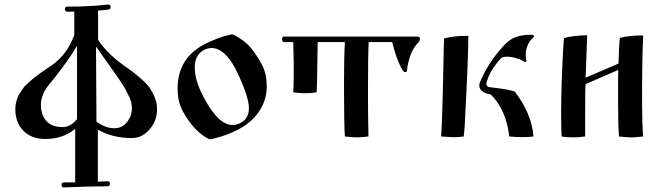

<svg xmlns="http://www.w3.org/2000/svg" viewBox="-20 -597 2893 840"><path d="M275 -568Q374 -568 452 -577Q452 -577 454 -577Q464 -577 464 -566Q464 -556 454 -555Q418 -551 409 -551V-423Q448 -364 516 -315Q547 -293 559 -284Q571 -275 597 -252.5Q623 -230 634.5 -213.5Q646 -197 656.5 -172Q667 -147 667 -121Q667 -74 643 -42Q608 7 557 7Q472 7 408 -30V198Q413 198 428 197Q443 196 449 196H450Q461 196 461 207Q461 218 451 218Q365 218 260 223H259Q249 223 249 212Q249 201 260 201H309V-33Q255 11 179 11Q118 11 82.5 -24.5Q47 -60 47 -121Q47 -134 50 -147Q53 -160 56.5 -170Q60 -180 69 -192.5Q78 -205 82.5 -212.5Q87 -220 101 -232Q115 -244 120 -249Q125 -254 142 -266.5Q159 -279 162.5 -281.5Q166 -284 185 -297Q204 -310 206 -311Q274 -358 305 -444V-546H275Q264 -546 264 -557Q264 -568 275 -568ZM254 -41Q289 -41 317 -76V-397Q288 -346 227 -267Q221 -259 202.5 -236.5Q184 -214 178.5 -205Q173 -196 166 -178Q159 -160 159 -140Q159 -95 182.5 -68Q206 -41 254 -41ZM486 -272Q474 -290 443.5 -332Q413 -374 400 -393Q400 -368 401 -234Q402 -100 402 -65Q441 -36 480 -36Q515 -36 536 -63Q557 -90 557 -123Q557 -138 553.5 -152Q550 -166 539.5 -185.5Q529 -205 525.5 -212Q522 -219 504.5 -245Q487 -271 486 -272Z M905 12Q905 12 903 12Q903 12 900 12Q900 12 898 12Q898 12 896 12Q854 -7 816 -55Q785 -95 771 -129Q757 -163 757 -209Q757 -342 874 -403Q934 -434 990 -446Q992 -447 996 -447Q998 -447 1000 -446Q1060 -416 1092 -369Q1122 -326 1134.5 -295Q1147 -264 1147 -218Q1147 -164 1118.5 -117.5Q1090 -71 1041 -41Q987 -8 905 12ZM1032 -59Q1069 -78 1069 -124Q1069 -169 1024 -268Q970 -387 905 -387Q890 -387 872 -378Q832 -357 832 -302Q832 -244 872 -170Q935 -50 998 -50Q1014 -50 1032 -59Z M1592 0Q1558 4 1542 4Q1523 4 1489 0Q1485 -42 1485 -233Q1485 -346 1489 -413H1370Q1370 -385 1369 -365L1368 -303Q1368 -238 1365 -193Q1341 -189 1313 -189Q1297 -189 1263 -193Q1265 -215 1265 -278V-321Q1265 -337 1264 -368Q1263 -399 1263 -413H1222Q1214 -413 1214 -425Q1214 -437 1222 -437H1807Q1817 -437 1817 -428Q1817 -418 1810 -411Q1770 -371 1760 -286Q1759 -282 1753.5 -281.5Q1748 -281 1746 -284Q1724 -313 1704 -382L1696 -413H1593Q1590 -356 1590 -217V-159Q1590 -96 1592 0Z M1912 -36 1914 -81Q1917 -160 1921 -364Q1921 -375 1921.5 -389.5Q1922 -404 1922.5 -413.5Q1923 -423 1923 -429Q1967 -440 2013 -440H2029Q2029 -390 2025 -296L2021 -204Q2018 -134 2013 -44L2009 0Q1985 3 1975 3H1956Q1945 3 1930.5 1.5Q1916 0 1910 0Q1911 -9 1912 -36ZM2126 -215Q2218 -205 2233 -195Q2306 -100 2314 0Q2293 3 2267 3Q2238 3 2208 0Q2195 -116 2127 -184Q2119 -186 2116 -186Q2101 -189 2089 -198.5Q2077 -208 2077 -222Q2077 -228 2078 -233Q2113 -319 2179 -392Q2192 -407 2205 -417Q2240 -445 2302 -445H2311Q2317 -440 2316 -436Q2280 -404 2280 -357Q2280 -344 2283 -331Q2281 -324 2275 -326Q2263 -335 2240 -342Q2217 -349 2198 -349Q2178 -349 2171 -341Q2121 -287 2108 -233Q2107 -216 2126 -215Z M2540 0Q2516 4 2488 4Q2457 4 2437 0Q2435 -30 2435 -104Q2435 -218 2443 -367Q2443 -374 2447 -430Q2481 -441 2549 -443Q2547 -399 2542 -257L2686 -319Q2688 -402 2692 -431Q2731 -442 2794 -442Q2789 -334 2789 -210V-198Q2789 -42 2794 0Q2758 4 2753 4H2739Q2724 4 2688 0Q2684 -46 2684 -163V-227Q2684 -270 2685 -291L2542 -229Q2540 -210 2540 -91Q2540 -91 2540 0Z"/></svg>

Font: Ponomar Unicode TT
Style: Regular
Weight: 400
Designer: Vladislav V. Dorosh, Yuri A.W. Shardt, Nikita Simmons, Aleksandr Andreev
Foundry: Ponomar Project
Version: 1.1